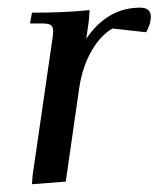

<svg xmlns="http://www.w3.org/2000/svg" viewBox="-20 -472 412 499"><path d="M58.1 -411.1 63 -439Q149.4 -439 212.9 -445.8L210.9 -418L204.1 -371.1Q258.8 -452.1 344.2 -452.1Q372.1 -452.1 372.1 -428.2Q372.1 -410.2 359.9 -388.2L272 -397.9Q240.2 -378.9 217.3 -338.6Q194.3 -298.3 186 -244.1L150.9 0L63 6.8L64.9 -17.1L115.2 -363.8Q118.2 -380.9 118.2 -391.1Q118.2 -402.8 111.8 -407Q105.5 -411.1 87.9 -411.1Z"/></svg>

Font: Dihjauti
Style: Bold Italic
Weight: 700
Italic angle: -9°
Designer: T. Christopher White
Version: Version 3.0.0